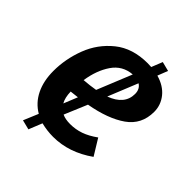

<svg xmlns="http://www.w3.org/2000/svg" viewBox="-188 -714 902 902"><g transform="rotate(45 262.5 -263.0)"><path d="M265 -208 217 -94Q238 -84 270 -84Q306 -84 339 -95.5Q372 -107 408 -133L457 -53Q361 15 256 15Q216 15 176 5L149 72L101 60L132 -14Q86 -41 62 -90Q38 -139 38 -205Q38 -285 67.5 -362.5Q97 -440 161.5 -492Q226 -544 326 -544Q342 -544 350 -543L372 -598L419 -586L399 -535Q452 -520 480.5 -484.5Q509 -449 509 -404Q509 -320 443.5 -274Q378 -228 265 -208ZM169 -275Q209 -278 243 -284L313 -456V-457Q250 -452 215 -400.5Q180 -349 169 -275ZM386 -400Q386 -432 362 -447L302 -299Q386 -330 386 -400ZM207 -199 164 -194Q165 -154 179 -130Z"/></g></svg>

Font: FiraGO Medium
Style: Italic
Weight: 500
Italic angle: -8°
Designer: bBox Type GmbH
Foundry: bBox Type GmbH
Version: Version 1.001